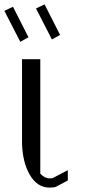

<svg xmlns="http://www.w3.org/2000/svg" viewBox="-58 -852 432 872"><path d="M144.5 -832 214.8 -693.4 177.7 -672.9 105.5 -813.5ZM1 -821.3 71.3 -682.6 34.2 -662.1 -38.1 -802.7ZM125 -583V-63.5Q144.5 -42 167 -42Q176.8 -42 180.7 -43L250 -79.1V-32.2L196.3 -3.9Q188.5 0 167 0Q111.3 0 77.6 -57.6Q43.9 -115.2 42 -203.1V-583Z"/></svg>

Font: wanta
Style: Medium
Weight: 500
Version: Version 0.91